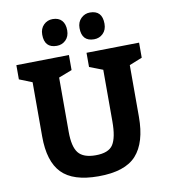

<svg xmlns="http://www.w3.org/2000/svg" viewBox="-99 -1009 979 1105"><g transform="rotate(-10 391.0 -456.5)"><path d="M262 -587V-270Q262 -183 291 -146.5Q320 -110 392 -110Q468 -110 494 -150.5Q520 -191 520 -285V-587L442 -617V-700L750 -705V-617L675 -587V-285Q675 -135 609 -61.5Q543 12 387 12Q239 12 173 -56Q107 -124 107 -270V-587L32 -617V-700L340 -705V-617ZM209 -847Q209 -882 230.5 -903.5Q252 -925 283 -925Q318 -925 336.5 -904.5Q355 -884 355 -847Q355 -811 333.5 -790Q312 -769 281 -769Q209 -769 209 -847ZM427 -847Q427 -882 449 -903.5Q471 -925 501 -925Q573 -925 573 -847Q573 -811 551.5 -790Q530 -769 499 -769Q427 -769 427 -847Z"/></g></svg>

Font: BitterBold
Style: Bold
Weight: 700
Designer: Sol Matas
Foundry: Sol Matas
Version: Version 001.001